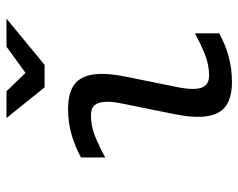

<svg xmlns="http://www.w3.org/2000/svg" viewBox="-97 -638 739 595"><g transform="rotate(-90 272.5 -340.5)"><path d="M466.8 -30.8Q433.1 -12.2 395.8 -1.7Q358.4 8.8 315.9 8.8Q281.2 8.8 257.8 -1Q234.4 -10.7 221.9 -32Q209.5 -53.2 208 -86.4Q206.5 -119.6 215.8 -167L249 -331.1Q254.9 -358.9 254.6 -377.7Q254.4 -396.5 249.5 -407.7Q244.6 -418.9 235.1 -423.6Q225.6 -428.2 212.9 -428.2Q179.7 -428.2 147.5 -415.3Q115.2 -402.3 82 -383.8V-459Q115.7 -477.5 153.1 -488.3Q190.4 -499 232.9 -499Q267.6 -499 291 -489.3Q314.5 -479.5 326.9 -458.3Q339.4 -437 340.8 -403.8Q342.3 -370.6 333 -323.2L299.8 -159.2Q294.4 -130.9 294.4 -112.3Q294.4 -93.8 299.6 -82.5Q304.7 -71.3 314 -66.7Q323.2 -62 335.9 -62Q369.1 -62 401.4 -75Q433.6 -87.9 466.8 -106ZM299.3 -571.8 204.1 -689.9H287.1L344.2 -630.9L425.3 -689.9H512.2L369.1 -571.8ZM-4.9 -490.2Z"/></g></svg>

Font: Code New Roman
Style: Italic
Weight: 400
Italic angle: -11°
Monospace: yes
Designer: Sam Radian
Foundry: Code New Roman
Version: Version 1.508 October 19, 2014